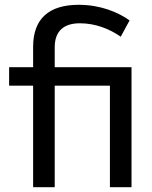

<svg xmlns="http://www.w3.org/2000/svg" viewBox="-20 -780 635 800"><path d="M18 -423H118V0H208V-423H438V0H528V-500H208V-583C208 -650 245 -683 313 -683C377 -683 436 -660 483 -627L520 -695C472 -729 399 -760 308 -760C184 -760 118 -702 118 -585V-500H18Z"/></svg>

Font: Gully
Style: Regular
Weight: 400
Designer: jaikishan Patel
Foundry: MagicType
Version: Version 1.000;Glyphs 3.2 (3242)